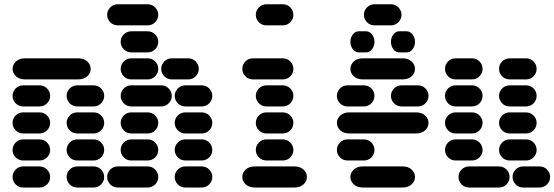

<svg xmlns="http://www.w3.org/2000/svg" viewBox="-20 -881 2564 888"><path d="M87.9 -13.7H162.1Q183.6 -13.7 197.8 -28.3Q211.9 -43 211.9 -62.5Q211.9 -82 197.8 -96.7Q183.6 -111.3 162.1 -111.3H87.9Q66.4 -111.3 52.2 -96.7Q38.1 -82 38.1 -62.5Q38.1 -43 52.2 -28.3Q66.4 -13.7 87.9 -13.7ZM337.9 -13.7H412.1Q433.6 -13.7 447.8 -28.3Q461.9 -43 461.9 -62.5Q461.9 -82 447.8 -96.7Q433.6 -111.3 412.1 -111.3H337.9Q316.4 -111.3 302.2 -96.7Q288.1 -82 288.1 -62.5Q288.1 -43 302.2 -28.3Q316.4 -13.7 337.9 -13.7ZM87.9 -138.7H162.1Q183.6 -138.7 197.8 -153.3Q211.9 -168 211.9 -187.5Q211.9 -207 197.8 -221.7Q183.6 -236.3 162.1 -236.3H87.9Q66.4 -236.3 52.2 -221.7Q38.1 -207 38.1 -187.5Q38.1 -168 52.2 -153.3Q66.4 -138.7 87.9 -138.7ZM337.9 -138.7H412.1Q433.6 -138.7 447.8 -153.3Q461.9 -168 461.9 -187.5Q461.9 -207 447.8 -221.7Q433.6 -236.3 412.1 -236.3H337.9Q316.4 -236.3 302.2 -221.7Q288.1 -207 288.1 -187.5Q288.1 -168 302.2 -153.3Q316.4 -138.7 337.9 -138.7ZM87.9 -263.7H162.1Q183.6 -263.7 197.8 -278.3Q211.9 -293 211.9 -312.5Q211.9 -332 197.8 -346.7Q183.6 -361.3 162.1 -361.3H87.9Q66.4 -361.3 52.2 -346.7Q38.1 -332 38.1 -312.5Q38.1 -293 52.2 -278.3Q66.4 -263.7 87.9 -263.7ZM337.9 -263.7H412.1Q433.6 -263.7 447.8 -278.3Q461.9 -293 461.9 -312.5Q461.9 -332 447.8 -346.7Q433.6 -361.3 412.1 -361.3H337.9Q316.4 -361.3 302.2 -346.7Q288.1 -332 288.1 -312.5Q288.1 -293 302.2 -278.3Q316.4 -263.7 337.9 -263.7ZM87.9 -388.7H162.1Q183.6 -388.7 197.8 -403.3Q211.9 -418 211.9 -437.5Q211.9 -457 197.8 -471.7Q183.6 -486.3 162.1 -486.3H87.9Q66.4 -486.3 52.2 -471.7Q38.1 -457 38.1 -437.5Q38.1 -418 52.2 -403.3Q66.4 -388.7 87.9 -388.7ZM337.9 -388.7H412.1Q433.6 -388.7 447.8 -403.3Q461.9 -418 461.9 -437.5Q461.9 -457 447.8 -471.7Q433.6 -486.3 412.1 -486.3H337.9Q316.4 -486.3 302.2 -471.7Q288.1 -457 288.1 -437.5Q288.1 -418 302.2 -403.3Q316.4 -388.7 337.9 -388.7ZM96.7 -513.7H340.8Q368.2 -513.7 383.8 -528.3Q399.4 -543 399.4 -562.5Q399.4 -582 383.8 -596.7Q368.2 -611.3 340.8 -611.3H96.7Q69.3 -611.3 53.7 -596.7Q38.1 -582 38.1 -562.5Q38.1 -543 53.7 -528.3Q69.3 -513.7 96.7 -513.7Z M525.4 -13.7H662.1Q683.6 -13.7 697.8 -28.3Q711.9 -43 711.9 -62.5Q711.9 -82 697.8 -96.7Q683.6 -111.3 662.1 -111.3H525.4Q503.9 -111.3 489.7 -96.7Q475.6 -82 475.6 -62.5Q475.6 -43 489.7 -28.3Q503.9 -13.7 525.4 -13.7ZM837.9 -13.7H912.1Q933.6 -13.7 947.8 -28.3Q961.9 -43 961.9 -62.5Q961.9 -82 947.8 -96.7Q933.6 -111.3 912.1 -111.3H837.9Q816.4 -111.3 802.2 -96.7Q788.1 -82 788.1 -62.5Q788.1 -43 802.2 -28.3Q816.4 -13.7 837.9 -13.7ZM587.9 -138.7H662.1Q683.6 -138.7 697.8 -153.3Q711.9 -168 711.9 -187.5Q711.9 -207 697.8 -221.7Q683.6 -236.3 662.1 -236.3H587.9Q566.4 -236.3 552.2 -221.7Q538.1 -207 538.1 -187.5Q538.1 -168 552.2 -153.3Q566.4 -138.7 587.9 -138.7ZM837.9 -138.7H912.1Q933.6 -138.7 947.8 -153.3Q961.9 -168 961.9 -187.5Q961.9 -207 947.8 -221.7Q933.6 -236.3 912.1 -236.3H837.9Q816.4 -236.3 802.2 -221.7Q788.1 -207 788.1 -187.5Q788.1 -168 802.2 -153.3Q816.4 -138.7 837.9 -138.7ZM587.9 -263.7H662.1Q683.6 -263.7 697.8 -278.3Q711.9 -293 711.9 -312.5Q711.9 -332 697.8 -346.7Q683.6 -361.3 662.1 -361.3H587.9Q566.4 -361.3 552.2 -346.7Q538.1 -332 538.1 -312.5Q538.1 -293 552.2 -278.3Q566.4 -263.7 587.9 -263.7ZM837.9 -263.7H912.1Q933.6 -263.7 947.8 -278.3Q961.9 -293 961.9 -312.5Q961.9 -332 947.8 -346.7Q933.6 -361.3 912.1 -361.3H837.9Q816.4 -361.3 802.2 -346.7Q788.1 -332 788.1 -312.5Q788.1 -293 802.2 -278.3Q816.4 -263.7 837.9 -263.7ZM587.9 -388.7H724.6Q746.1 -388.7 760.3 -403.3Q774.4 -418 774.4 -437.5Q774.4 -457 760.3 -471.7Q746.1 -486.3 724.6 -486.3H587.9Q566.4 -486.3 552.2 -471.7Q538.1 -457 538.1 -437.5Q538.1 -418 552.2 -403.3Q566.4 -388.7 587.9 -388.7ZM837.9 -388.7H912.1Q933.6 -388.7 947.8 -403.3Q961.9 -418 961.9 -437.5Q961.9 -457 947.8 -471.7Q933.6 -486.3 912.1 -486.3H837.9Q816.4 -486.3 802.2 -471.7Q788.1 -457 788.1 -437.5Q788.1 -418 802.2 -403.3Q816.4 -388.7 837.9 -388.7ZM587.9 -513.7H662.1Q683.6 -513.7 697.8 -528.3Q711.9 -543 711.9 -562.5Q711.9 -582 697.8 -596.7Q683.6 -611.3 662.1 -611.3H587.9Q566.4 -611.3 552.2 -596.7Q538.1 -582 538.1 -562.5Q538.1 -543 552.2 -528.3Q566.4 -513.7 587.9 -513.7ZM775.4 -513.7H849.6Q871.1 -513.7 885.3 -528.3Q899.4 -543 899.4 -562.5Q899.4 -582 885.3 -596.7Q871.1 -611.3 849.6 -611.3H775.4Q753.9 -611.3 739.7 -596.7Q725.6 -582 725.6 -562.5Q725.6 -543 739.7 -528.3Q753.9 -513.7 775.4 -513.7ZM587.9 -638.7H662.1Q683.6 -638.7 697.8 -653.3Q711.9 -668 711.9 -687.5Q711.9 -707 697.8 -721.7Q683.6 -736.3 662.1 -736.3H587.9Q566.4 -736.3 552.2 -721.7Q538.1 -707 538.1 -687.5Q538.1 -668 552.2 -653.3Q566.4 -638.7 587.9 -638.7ZM525.4 -763.7H662.1Q683.6 -763.7 697.8 -778.3Q711.9 -793 711.9 -812.5Q711.9 -832 697.8 -846.7Q683.6 -861.3 662.1 -861.3H525.4Q503.9 -861.3 489.7 -846.7Q475.6 -832 475.6 -812.5Q475.6 -793 489.7 -778.3Q503.9 -763.7 525.4 -763.7Z M1159.2 -13.7H1340.8Q1368.2 -13.7 1383.8 -28.3Q1399.4 -43 1399.4 -62.5Q1399.4 -82 1383.8 -96.7Q1368.2 -111.3 1340.8 -111.3H1159.2Q1131.8 -111.3 1116.2 -96.7Q1100.6 -82 1100.6 -62.5Q1100.6 -43 1116.2 -28.3Q1131.8 -13.7 1159.2 -13.7ZM1212.9 -138.7H1287.1Q1308.6 -138.7 1322.8 -153.3Q1336.9 -168 1336.9 -187.5Q1336.9 -207 1322.8 -221.7Q1308.6 -236.3 1287.1 -236.3H1212.9Q1191.4 -236.3 1177.2 -221.7Q1163.1 -207 1163.1 -187.5Q1163.1 -168 1177.2 -153.3Q1191.4 -138.7 1212.9 -138.7ZM1212.9 -263.7H1287.1Q1308.6 -263.7 1322.8 -278.3Q1336.9 -293 1336.9 -312.5Q1336.9 -332 1322.8 -346.7Q1308.6 -361.3 1287.1 -361.3H1212.9Q1191.4 -361.3 1177.2 -346.7Q1163.1 -332 1163.1 -312.5Q1163.1 -293 1177.2 -278.3Q1191.4 -263.7 1212.9 -263.7ZM1212.9 -388.7H1287.1Q1308.6 -388.7 1322.8 -403.3Q1336.9 -418 1336.9 -437.5Q1336.9 -457 1322.8 -471.7Q1308.6 -486.3 1287.1 -486.3H1212.9Q1191.4 -486.3 1177.2 -471.7Q1163.1 -457 1163.1 -437.5Q1163.1 -418 1177.2 -403.3Q1191.4 -388.7 1212.9 -388.7ZM1150.4 -513.7H1287.1Q1308.6 -513.7 1322.8 -528.3Q1336.9 -543 1336.9 -562.5Q1336.9 -582 1322.8 -596.7Q1308.6 -611.3 1287.1 -611.3H1150.4Q1128.9 -611.3 1114.7 -596.7Q1100.6 -582 1100.6 -562.5Q1100.6 -543 1114.7 -528.3Q1128.9 -513.7 1150.4 -513.7ZM1212.9 -763.7H1287.1Q1308.6 -763.7 1322.8 -778.3Q1336.9 -793 1336.9 -812.5Q1336.9 -832 1322.8 -846.7Q1308.6 -861.3 1287.1 -861.3H1212.9Q1191.4 -861.3 1177.2 -846.7Q1163.1 -832 1163.1 -812.5Q1163.1 -793 1177.2 -778.3Q1191.4 -763.7 1212.9 -763.7Z M1659.2 -13.7H1840.8Q1868.2 -13.7 1883.8 -28.3Q1899.4 -43 1899.4 -62.5Q1899.4 -82 1883.8 -96.7Q1868.2 -111.3 1840.8 -111.3H1659.2Q1631.8 -111.3 1616.2 -96.7Q1600.6 -82 1600.6 -62.5Q1600.6 -43 1616.2 -28.3Q1631.8 -13.7 1659.2 -13.7ZM1587.9 -138.7H1662.1Q1683.6 -138.7 1697.8 -153.3Q1711.9 -168 1711.9 -187.5Q1711.9 -207 1697.8 -221.7Q1683.6 -236.3 1662.1 -236.3H1587.9Q1566.4 -236.3 1552.2 -221.7Q1538.1 -207 1538.1 -187.5Q1538.1 -168 1552.2 -153.3Q1566.4 -138.7 1587.9 -138.7ZM1596.7 -263.7H1903.3Q1930.7 -263.7 1946.3 -278.3Q1961.9 -293 1961.9 -312.5Q1961.9 -332 1946.3 -346.7Q1930.7 -361.3 1903.3 -361.3H1596.7Q1569.3 -361.3 1553.7 -346.7Q1538.1 -332 1538.1 -312.5Q1538.1 -293 1553.7 -278.3Q1569.3 -263.7 1596.7 -263.7ZM1587.9 -388.7H1662.1Q1683.6 -388.7 1697.8 -403.3Q1711.9 -418 1711.9 -437.5Q1711.9 -457 1697.8 -471.7Q1683.6 -486.3 1662.1 -486.3H1587.9Q1566.4 -486.3 1552.2 -471.7Q1538.1 -457 1538.1 -437.5Q1538.1 -418 1552.2 -403.3Q1566.4 -388.7 1587.9 -388.7ZM1837.9 -388.7H1912.1Q1933.6 -388.7 1947.8 -403.3Q1961.9 -418 1961.9 -437.5Q1961.9 -457 1947.8 -471.7Q1933.6 -486.3 1912.1 -486.3H1837.9Q1816.4 -486.3 1802.2 -471.7Q1788.1 -457 1788.1 -437.5Q1788.1 -418 1802.2 -403.3Q1816.4 -388.7 1837.9 -388.7ZM1659.2 -513.7H1840.8Q1868.2 -513.7 1883.8 -528.3Q1899.4 -543 1899.4 -562.5Q1899.4 -582 1883.8 -596.7Q1868.2 -611.3 1840.8 -611.3H1659.2Q1631.8 -611.3 1616.2 -596.7Q1600.6 -582 1600.6 -562.5Q1600.6 -543 1616.2 -528.3Q1631.8 -513.7 1659.2 -513.7ZM1639.6 -638.7H1672.9Q1689.5 -638.7 1700.7 -653.3Q1711.9 -668 1711.9 -687.5Q1711.9 -707 1700.7 -721.7Q1689.5 -736.3 1672.9 -736.3H1639.6Q1623 -736.3 1611.8 -721.7Q1600.6 -707 1600.6 -687.5Q1600.6 -668 1611.8 -653.3Q1623 -638.7 1639.6 -638.7ZM1827.1 -638.7H1860.4Q1877 -638.7 1888.2 -653.3Q1899.4 -668 1899.4 -687.5Q1899.4 -707 1888.2 -721.7Q1877 -736.3 1860.4 -736.3H1827.1Q1810.5 -736.3 1799.3 -721.7Q1788.1 -707 1788.1 -687.5Q1788.1 -668 1799.3 -653.3Q1810.5 -638.7 1827.1 -638.7ZM1712.9 -763.7H1787.1Q1808.6 -763.7 1822.8 -778.3Q1836.9 -793 1836.9 -812.5Q1836.9 -832 1822.8 -846.7Q1808.6 -861.3 1787.1 -861.3H1712.9Q1691.4 -861.3 1677.2 -846.7Q1663.1 -832 1663.1 -812.5Q1663.1 -793 1677.2 -778.3Q1691.4 -763.7 1712.9 -763.7Z M2150.4 -13.7H2287.1Q2308.6 -13.7 2322.8 -28.3Q2336.9 -43 2336.9 -62.5Q2336.9 -82 2322.8 -96.7Q2308.6 -111.3 2287.1 -111.3H2150.4Q2128.9 -111.3 2114.7 -96.7Q2100.6 -82 2100.6 -62.5Q2100.6 -43 2114.7 -28.3Q2128.9 -13.7 2150.4 -13.7ZM2400.4 -13.7H2474.6Q2496.1 -13.7 2510.3 -28.3Q2524.4 -43 2524.4 -62.5Q2524.4 -82 2510.3 -96.7Q2496.1 -111.3 2474.6 -111.3H2400.4Q2378.9 -111.3 2364.7 -96.7Q2350.6 -82 2350.6 -62.5Q2350.6 -43 2364.7 -28.3Q2378.9 -13.7 2400.4 -13.7ZM2087.9 -138.7H2162.1Q2183.6 -138.7 2197.8 -153.3Q2211.9 -168 2211.9 -187.5Q2211.9 -207 2197.8 -221.7Q2183.6 -236.3 2162.1 -236.3H2087.9Q2066.4 -236.3 2052.2 -221.7Q2038.1 -207 2038.1 -187.5Q2038.1 -168 2052.2 -153.3Q2066.4 -138.7 2087.9 -138.7ZM2337.9 -138.7H2412.1Q2433.6 -138.7 2447.8 -153.3Q2461.9 -168 2461.9 -187.5Q2461.9 -207 2447.8 -221.7Q2433.6 -236.3 2412.1 -236.3H2337.9Q2316.4 -236.3 2302.2 -221.7Q2288.1 -207 2288.1 -187.5Q2288.1 -168 2302.2 -153.3Q2316.4 -138.7 2337.9 -138.7ZM2087.9 -263.7H2162.1Q2183.6 -263.7 2197.8 -278.3Q2211.9 -293 2211.9 -312.5Q2211.9 -332 2197.8 -346.7Q2183.6 -361.3 2162.1 -361.3H2087.9Q2066.4 -361.3 2052.2 -346.7Q2038.1 -332 2038.1 -312.5Q2038.1 -293 2052.2 -278.3Q2066.4 -263.7 2087.9 -263.7ZM2337.9 -263.7H2412.1Q2433.6 -263.7 2447.8 -278.3Q2461.9 -293 2461.9 -312.5Q2461.9 -332 2447.8 -346.7Q2433.6 -361.3 2412.1 -361.3H2337.9Q2316.4 -361.3 2302.2 -346.7Q2288.1 -332 2288.1 -312.5Q2288.1 -293 2302.2 -278.3Q2316.4 -263.7 2337.9 -263.7ZM2087.9 -388.7H2162.1Q2183.6 -388.7 2197.8 -403.3Q2211.9 -418 2211.9 -437.5Q2211.9 -457 2197.8 -471.7Q2183.6 -486.3 2162.1 -486.3H2087.9Q2066.4 -486.3 2052.2 -471.7Q2038.1 -457 2038.1 -437.5Q2038.1 -418 2052.2 -403.3Q2066.4 -388.7 2087.9 -388.7ZM2337.9 -388.7H2412.1Q2433.6 -388.7 2447.8 -403.3Q2461.9 -418 2461.9 -437.5Q2461.9 -457 2447.8 -471.7Q2433.6 -486.3 2412.1 -486.3H2337.9Q2316.4 -486.3 2302.2 -471.7Q2288.1 -457 2288.1 -437.5Q2288.1 -418 2302.2 -403.3Q2316.4 -388.7 2337.9 -388.7ZM2087.9 -513.7H2162.1Q2183.6 -513.7 2197.8 -528.3Q2211.9 -543 2211.9 -562.5Q2211.9 -582 2197.8 -596.7Q2183.6 -611.3 2162.1 -611.3H2087.9Q2066.4 -611.3 2052.2 -596.7Q2038.1 -582 2038.1 -562.5Q2038.1 -543 2052.2 -528.3Q2066.4 -513.7 2087.9 -513.7ZM2337.9 -513.7H2412.1Q2433.6 -513.7 2447.8 -528.3Q2461.9 -543 2461.9 -562.5Q2461.9 -582 2447.8 -596.7Q2433.6 -611.3 2412.1 -611.3H2337.9Q2316.4 -611.3 2302.2 -596.7Q2288.1 -582 2288.1 -562.5Q2288.1 -543 2302.2 -528.3Q2316.4 -513.7 2337.9 -513.7Z"/></svg>

Font: Workbench
Style: Regular
Weight: 400
Designer: Jens Kutilek
Foundry: Jens Kutilek
Version: Version 2.001